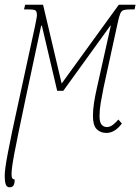

<svg xmlns="http://www.w3.org/2000/svg" viewBox="-35 -556 596 816"><path d="M6 240Q-7 240 -11 226.5Q-15 213 -15 193Q-15 178 -12 155.5Q-9 133 -2 96Q5 59 17 1Q29 -57 48 -142L113 -441Q117 -461 119.5 -474Q122 -487 122 -489Q122 -507 116 -511.5Q110 -516 84 -516H67L72 -536H148L227 -201L470 -536H541L537 -516H519Q500 -516 490.5 -513Q481 -510 476 -498Q471 -486 465 -458L405 -183Q398 -148 393 -118.5Q388 -89 388 -63Q388 -36 397 -26Q406 -16 419 -16Q433 -16 445.5 -26Q458 -36 468 -48L483 -31Q453 9 417 9Q392 9 376 -7Q360 -23 360 -63Q360 -89 364.5 -118.5Q369 -148 377 -183L436 -447H434L234 -170H208L143 -447H140L74 -138Q56 -52 44 5.5Q32 63 25.5 98.5Q19 134 16.5 153.5Q14 173 14 184Q14 208 27 206Q28 220 23.5 230Q19 240 6 240Z"/></svg>

Font: Noto Serif ExtraCondensed Thin
Style: Italic
Weight: 100
Width: 2
Italic angle: -12°
Designer: Monotype Design Team
Foundry: Monotype Imaging Inc.
Version: Version 2.013